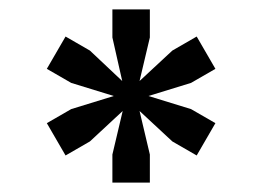

<svg xmlns="http://www.w3.org/2000/svg" viewBox="-20 -682 547 410"><path d="M220 -292V-352L242 -445L172 -380L120 -350L80 -419L132 -449L223 -477L132 -505L80 -535L120 -604L172 -574L241 -509L220 -602V-662H300V-602L278 -509L348 -574L400 -604L440 -535L388 -505L297 -477L388 -449L440 -419L400 -350L348 -380L278 -445L300 -352V-292Z"/></svg>

Font: Belleza
Style: Regular
Weight: 400
Designer: Eduardo Rodriguez Tunni
Foundry: Eduardo Rodriguez Tunni
Version: Version 1.003; ttfautohint (v1.8.4.7-5d5b)